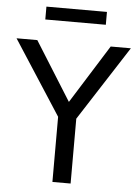

<svg xmlns="http://www.w3.org/2000/svg" viewBox="-66 -922 696 967"><g transform="rotate(5 282.0 -438.5)"><path d="M236 0V-366L255 -300L-7 -705H98L289 -400H278L469 -705H571L310 -300L328 -366V0ZM129 -812V-877H435V-812Z"/></g></svg>

Font: Nunito Sans 10pt SemiCondensed Medium
Style: Regular
Weight: 500
Width: 4
Designer: Vernon Adams
Foundry: Vernon Adams
Version: Version 3.101;gftools[0.9.27]